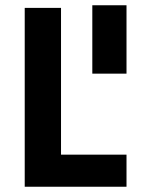

<svg xmlns="http://www.w3.org/2000/svg" viewBox="-20 -710 538 730"><path d="M461 -690V-430H331V-690ZM461 0H74V-680H212V-122H461Z"/></svg>

Font: Titillium Web[RUS by Daymarius]
Style: Bold
Weight: 700
Designer: Cyrillization by Daymarius
Foundry: Cyrillization by Daymarius
Version: Version 1.002 September 11, 2018